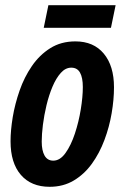

<svg xmlns="http://www.w3.org/2000/svg" viewBox="-20 -716 484 746"><path d="M172.9 9.8Q101.1 9.8 61 -36.6Q21 -83 21 -167Q21 -209.5 29.5 -261Q38.1 -312.5 56.2 -364.3Q74.2 -416 103.8 -459.2Q133.3 -502.4 175.3 -528.8Q217.3 -555.2 272.9 -555.2Q343.8 -555.2 383.3 -507.6Q422.9 -460 422.9 -377Q422.9 -329.1 413.8 -275.9Q404.8 -222.7 385.7 -171.9Q366.7 -121.1 337.2 -80.1Q307.6 -39.1 266.6 -14.6Q225.6 9.8 172.9 9.8ZM187 -91.8Q213.4 -91.8 234.6 -121.6Q255.9 -151.4 271 -197Q286.1 -242.7 293.9 -291.3Q301.8 -339.8 301.8 -377.9Q301.8 -414.1 291 -433.6Q280.3 -453.1 256.8 -453.1Q234.4 -453.1 216.1 -432.6Q197.8 -412.1 183.8 -378.9Q169.9 -345.7 160.6 -306.9Q151.4 -268.1 146.7 -231Q142.1 -193.8 142.1 -166Q142.1 -130.9 153.3 -111.3Q164.6 -91.8 187 -91.8ZM149.9 -607.9 168 -695.8H429.2L411.1 -607.9Z"/></svg>

Font: Open Sans Condensed
Style: Bold Italic
Weight: 700
Width: 3
Italic angle: -12°
Designer: Monotype Design Team
Foundry: Monotype Imaging Inc.
Version: Version 3.003; ttfautohint (v1.8.4)